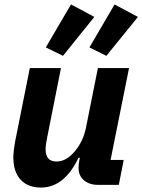

<svg xmlns="http://www.w3.org/2000/svg" viewBox="-20 -831 640 863"><path d="M404 -755 263 -580 186 -618 299 -811ZM600 -755 458 -580 382 -618 495 -811ZM114 -525H254L192 -213Q185 -180 185 -160Q185 -105 234 -105Q279 -105 318 -153Q354 -197 366 -255L420 -525H560L477 -112H536L514 0H421Q382 0 357.5 -20.5Q333 -41 333 -77Q333 -92 336 -107L339 -122H333Q269 12 164 12Q105 12 72.5 -23.5Q40 -59 40 -124Q40 -151 49 -200Z"/></svg>

Font: Aneliza
Style: Bold Italic
Weight: 700
Italic angle: -11.31°
Designer: Mike Abbink, Paul van der Laan, Pieter van Rosmalen
Foundry: Bold Monday
Version: Version 3.0